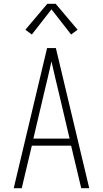

<svg xmlns="http://www.w3.org/2000/svg" viewBox="-20 -987 540 1007"><path d="M52 0 227 -735H273L448 0H406L353 -223H147L94 0ZM155 -260H345L291 -490Q280 -534 270 -577.5Q260 -621 250 -665Q240 -621 230 -577.5Q220 -534 209 -490ZM147 -806 113 -831 228 -967H272L387 -831L353 -806L250 -938Z"/></svg>

Font: Iosevka SS04 Extralight
Style: Regular
Weight: 200
Monospace: yes
Designer: Belleve Invis
Foundry: Belleve Invis
Version: Version 19.0.0; ttfautohint (v1.8.4)